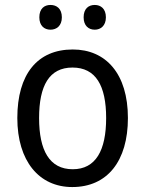

<svg xmlns="http://www.w3.org/2000/svg" viewBox="-20 -746 586 776"><path d="M139 -676C139 -642 159 -626 184 -626C209 -626 230 -642 230 -676C230 -711 209 -726 184 -726C159 -726 139 -711 139 -676ZM318 -676C318 -642 338 -626 363 -626C387 -626 408 -642 408 -676C408 -711 387 -726 363 -726C338 -726 318 -711 318 -676ZM497 -269C497 -448 408 -546 274 -546C131 -546 50 -446 50 -269C50 -95 138 10 272 10C414 10 497 -95 497 -269ZM138 -269C138 -400 179 -473 273 -473C367 -473 409 -400 409 -269C409 -138 367 -62 274 -62C180 -62 138 -138 138 -269Z"/></svg>

Font: Noto Sans Devanagari UI SemiCondensed
Style: Regular
Weight: 400
Width: 4
Designer: Jelle Bosma - Monotype Design Team
Foundry: Monotype Imaging Inc.
Version: Version 2.004